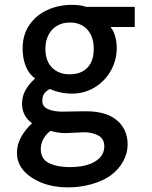

<svg xmlns="http://www.w3.org/2000/svg" viewBox="-20 -580 640 810"><path d="M116.5 171Q85.5 151.5 68.5 125Q51.5 98.5 51.5 65.5Q51.5 29.5 69.2 -2.2Q87 -34 115 -59.5Q93.5 -76.5 83.2 -96.8Q73 -117 73 -142.5Q73 -172.5 86.5 -197.8Q100 -223 127.5 -248.5V-250Q118 -255 106 -270Q94 -285 84.8 -312Q75.5 -339 75.5 -376.5Q75.5 -432.5 103.5 -474Q131.5 -515.5 179 -537.5Q226.5 -559.5 284 -559.5Q321 -559.5 343 -551H548.5V-466H446.5Q460 -449 466.2 -425.5Q472.5 -402 472.5 -377Q472.5 -326.5 447.8 -282.2Q423 -238 379.8 -211.5Q336.5 -185 283 -185Q234.5 -185 189.5 -204.5Q172 -194.5 165.2 -183.2Q158.5 -172 158.5 -153.5Q158.5 -130.5 182.2 -119.8Q206 -109 244 -109Q272.5 -109.5 301 -110L342.5 -110.5Q418.5 -110.5 462 -81Q489 -63 503.8 -34.5Q518.5 -6 518.5 28.5Q518.5 66 500 100.2Q481.5 134.5 447 160Q414.5 183.5 366.2 197Q318 210.5 268.5 210.5Q177.5 210.5 116.5 171ZM386 98Q420 75 420 37.5Q420 5.5 394.8 -8.2Q369.5 -22 335 -22L299 -20.5Q267 -18.5 251.5 -18.5Q240.5 -18.5 224 -21Q207.5 -23.5 193 -28Q173 -13 162.5 7.2Q152 27.5 152 48.5Q152 91.5 187.2 108.2Q222.5 125 272.5 125Q348 125 386 98ZM375.5 -374Q375.5 -425 348.5 -455Q321.5 -485 274.5 -485Q245 -485 221.5 -471.8Q198 -458.5 184.8 -433.2Q171.5 -408 171.5 -374Q171.5 -323 199.5 -294.8Q227.5 -266.5 274 -266.5Q322 -266.5 348.8 -294.5Q375.5 -322.5 375.5 -374Z"/></svg>

Font: JuliaMono Medium
Style: Regular
Weight: 500
Monospace: yes
Designer: cormullion
Foundry: corm
Version: Version 0.054; ttfautohint (v1.8.4)